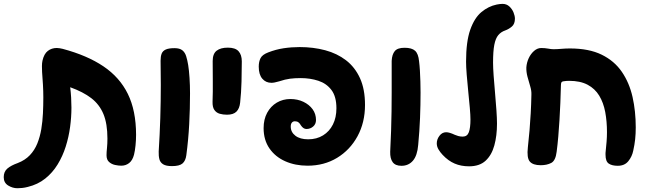

<svg xmlns="http://www.w3.org/2000/svg" viewBox="-96 -855 3425 1010"><path d="M619.8 -146.2Q619.8 -118.4 616.9 -89.9Q614 -61.3 609 -41.3Q601.1 -11 583.2 2.8Q565.3 16.6 542 16.6Q527.6 16.6 509.5 12.8Q491.4 9 477.9 -2.8Q464.4 -14.6 464.4 -38.4Q464.4 -54.6 466.8 -76.7Q469.1 -98.9 469.1 -126.1Q469.1 -204.1 448.2 -254.8Q427.3 -305.4 384.4 -338.5Q341.4 -371.6 273.3 -396.1Q276.6 -368.7 278.2 -341.9Q279.8 -315.2 279.8 -288.8Q279.8 -239.4 272.7 -186.8Q265.6 -134.2 249.7 -83.9Q233.8 -33.7 207.3 9.8Q180.8 53.3 141.9 84.4Q103.1 115.4 50.4 128.2Q35.3 132.2 21.4 133.7Q7.6 135.2 -4.3 135.2Q-29.7 135.2 -53.1 120.8Q-76.4 106.3 -76.4 77.1Q-76.4 47.7 -56.9 31.3Q-37.4 15 -2.7 2.7Q35.9 -12.2 61 -38.6Q86.1 -65 100.3 -100.2Q114.4 -135.4 121.2 -175.8Q127.9 -216.2 129.9 -258.9Q131.9 -301.7 131.9 -342.4Q131.9 -376 129.9 -409.6Q127.9 -443.1 125.4 -476Q124.4 -491.7 124.6 -507.4Q124.7 -523.1 127.4 -535.8Q135.6 -571.9 155.6 -587.2Q175.7 -602.6 202.6 -602.6Q209.9 -602.6 217.9 -601.2Q225.9 -599.8 233.8 -598Q362.7 -563.6 448.1 -506Q533.6 -448.4 576.6 -360.8Q619.6 -273.2 619.8 -146.2Z M893.9 -513.1Q898.4 -485.3 901 -445.5Q903.6 -405.7 903.6 -363.6Q903.6 -283 899.3 -201.9Q895.1 -120.9 884.1 -38.3Q880.3 -9.2 864.2 4.8Q848.1 18.8 808.8 18.8Q777.8 18.8 762.4 9.3Q747 -0.2 742.5 -17.3Q738 -34.4 738.8 -57.8Q744.4 -146.7 747.2 -234.4Q749.9 -322.2 749.9 -408Q749.9 -439.2 749.3 -475.2Q748.7 -511.2 748.7 -535.3Q748.7 -558.1 754.3 -572.7Q759.9 -587.2 775.8 -594.4Q791.7 -601.7 822.1 -601.7Q849.2 -601.7 863.2 -590.5Q877.1 -579.3 883.3 -559.3Q889.6 -539.3 893.9 -513.1Z M1022.8 -534Q1022.8 -572.1 1043.6 -588.3Q1064.4 -604.4 1102.6 -604.4Q1141.9 -604.4 1158.9 -585.5Q1176 -566.6 1176 -532Q1176 -485.2 1174.5 -426.4Q1173 -367.6 1167.2 -315Q1163.9 -283.8 1147.7 -267.7Q1131.4 -251.6 1098.1 -251.6Q1077.6 -251.6 1059.9 -256.6Q1042.2 -261.7 1031.8 -276.5Q1021.3 -291.3 1022.1 -319.8Q1024.1 -371.6 1023.4 -428.3Q1022.8 -485 1022.8 -534Z M1824.1 -303.2Q1824.1 -210.8 1784.7 -138.3Q1745.2 -65.9 1677.2 -24.7Q1609.2 16.6 1521.8 16.6Q1457.1 16.6 1404.7 -6.6Q1352.2 -29.8 1321.4 -74.3Q1290.7 -118.8 1290.7 -181Q1290.7 -227.2 1309.3 -261.6Q1327.9 -296 1359.9 -315.1Q1392 -334.1 1431.4 -334.1Q1469 -334.1 1499.7 -319.6Q1530.4 -305 1548.4 -280.4Q1566.3 -255.8 1566.3 -223.6Q1566.3 -202.3 1551.3 -189.4Q1536.2 -176.4 1515.9 -176.4Q1499.8 -176.4 1486.9 -195.4Q1481.4 -205.8 1474.1 -211.4Q1466.8 -217 1455.4 -217Q1445.1 -217 1439.3 -209.9Q1433.4 -202.9 1433.4 -189.4Q1433.4 -159.8 1457.9 -141Q1482.4 -122.2 1524.9 -122.2Q1569.9 -122.2 1603.4 -142.9Q1637 -163.6 1655.3 -200.2Q1673.7 -236.9 1673.7 -285.4Q1673.7 -346.9 1647.7 -381.4Q1621.7 -416 1578.7 -430.1Q1535.8 -444.2 1485.6 -444.2Q1455.3 -444.2 1429.9 -441Q1404.6 -437.8 1372 -427Q1358.9 -423.2 1349.2 -421.3Q1339.4 -419.4 1331.9 -419.4Q1301.9 -419.4 1283.5 -441.4Q1265.1 -463.4 1265.1 -504.3Q1265.1 -530.7 1274.6 -549.2Q1284 -567.7 1315.6 -579.6Q1354.8 -594.9 1396.2 -601.2Q1437.7 -607.4 1480.1 -607.4Q1552.2 -607.4 1614.7 -590.7Q1677.2 -574 1724.2 -537.9Q1771.2 -501.8 1797.7 -443.7Q1824.1 -385.7 1824.1 -303.2Z M2116.3 -367.9Q2116.3 -304.1 2113.6 -235Q2110.9 -165.9 2103.9 -92.8Q2099.3 -36.6 2076.2 -9.7Q2053.1 17.2 2015.8 17.2Q1983.6 17.2 1969.6 -2.1Q1955.6 -21.3 1956.6 -56.6Q1959.6 -114.7 1961.3 -166.6Q1963 -218.6 1963.7 -268.7Q1964.4 -318.9 1964.4 -369.7Q1964.4 -392.2 1964.4 -424.8Q1964.4 -457.3 1964.4 -488.4Q1964.4 -519.6 1964.4 -535Q1966.2 -568.7 1980.7 -586.2Q1995.2 -603.7 2032 -603.7Q2070.3 -603.7 2087.5 -588Q2104.7 -572.3 2108.4 -533.2Q2111.2 -511.9 2112.9 -483.8Q2114.6 -455.8 2115.4 -425.8Q2116.3 -395.8 2116.3 -367.9Z M2371.4 19.9Q2329.4 19.9 2295.6 5.4Q2261.8 -9 2232.4 -40.4Q2220.3 -53.1 2210.9 -68.6Q2201.6 -84.1 2201.6 -100.8Q2201.6 -122.1 2215.8 -140.8Q2230 -159.4 2251.1 -159.4Q2267.8 -159.4 2296.8 -145.7Q2304 -142.4 2314.8 -139.4Q2325.6 -136.4 2338.3 -136.4Q2361.8 -136.4 2370.3 -159.4Q2378.8 -182.4 2378.8 -226.6Q2378.8 -248.2 2375.4 -287.7Q2372 -327.2 2367.2 -373.4Q2362.4 -419.6 2359.1 -461.8Q2355.7 -504 2355.7 -530.9Q2355.7 -636.1 2377.7 -698.5Q2399.7 -760.9 2436.4 -791.4Q2473.2 -822 2516.6 -831Q2526.2 -832.8 2533.2 -833.7Q2540.1 -834.6 2547.4 -834.6Q2569 -834.6 2583.7 -820.8Q2598.4 -807.1 2605.6 -788.9Q2612.7 -770.8 2612.7 -757.1Q2612.7 -729.4 2597.1 -715.8Q2581.4 -702.1 2562 -695Q2539.6 -687.4 2525.3 -670.4Q2511 -653.4 2504.3 -619.5Q2497.7 -585.6 2497.7 -524.8Q2497.7 -499.7 2500.7 -457.2Q2503.7 -414.7 2508.1 -366.6Q2512.4 -318.4 2515.4 -275Q2518.4 -231.6 2518.4 -204.9Q2518.4 -140.9 2504.4 -90Q2490.4 -39.1 2458.5 -9.6Q2426.6 19.9 2371.4 19.9Z M3248.3 -185Q3248.3 -151.4 3245.2 -122.5Q3242.1 -93.6 3235.1 -62.3Q3228.8 -31.2 3209.2 -7.1Q3189.7 17.1 3153.9 17.1Q3122.9 17.1 3106.1 5.4Q3089.3 -6.2 3089.3 -40.8Q3089.3 -45.3 3089.3 -50.3Q3089.3 -55.3 3090.3 -61.1Q3093 -85.8 3094.9 -109.8Q3096.9 -133.8 3096.9 -159.7Q3096.9 -216.8 3087.7 -265.9Q3078.4 -315.1 3056.2 -351.7Q3034 -388.3 2995.3 -409.1Q2956.6 -429.8 2897.6 -429.8Q2891.6 -429.8 2883 -429.2Q2874.4 -428.6 2867.4 -427.3Q2859.7 -426.3 2857.2 -421.2Q2854.7 -416 2854.7 -406.4Q2853.7 -360 2851.7 -314.1Q2849.7 -268.1 2847.1 -223.6Q2844.4 -179 2840.8 -136.8Q2837.2 -94.7 2832.2 -56.6Q2826.7 -10.1 2803.9 2Q2781.1 14.1 2748.3 14.1Q2707.4 14.1 2690.9 -5.3Q2674.4 -24.8 2680.8 -80.4Q2686 -126 2689.6 -169.6Q2693.2 -213.1 2695.8 -259.2Q2698.4 -305.2 2699.4 -356.6Q2700.4 -377.7 2692.9 -401.9Q2685.4 -426.1 2678.7 -451.6Q2672 -477 2672.8 -500.6Q2674.6 -525.7 2685.2 -548.7Q2695.9 -571.8 2713.4 -587.1Q2730.9 -602.4 2750.7 -602.4Q2770.4 -602.4 2787.2 -599.3Q2803.9 -596.1 2815.4 -596.1Q2834.1 -596.1 2856.8 -598.1Q2879.6 -600.1 2901.9 -600.1Q3002.3 -600.1 3069 -567.4Q3135.7 -534.8 3175.2 -477.1Q3214.7 -419.4 3231.5 -344.6Q3248.3 -269.7 3248.3 -185Z"/></svg>

Font: Playpen Sans Hebrew
Style: Regular
Weight: 400
Designer: Tom Grace, Laura Meseguer, Veronika Burian, José Scaglione
Foundry: TypeTogether
Version: Version 2.000